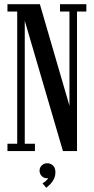

<svg xmlns="http://www.w3.org/2000/svg" viewBox="-20 -720 447 915"><path d="M15.5 0V-35H62V-665H15.5V-700H170L315.5 -200.5H311V-665H266V-700H391.5V-665H347V0H280L92.5 -640H98V-35H146.5V0ZM200.5 175 182.5 153.5Q187.5 151.5 197.5 143.2Q207.5 135 209.5 128Q208.5 129.5 204 129.5Q189 129.5 178.8 119Q168.5 108.5 168.5 93.5Q168.5 78.5 179.2 68.2Q190 58 204.5 58Q221.5 58 232.8 69Q244 80 244 100Q244 119.5 236.5 134Q229 148.5 218.8 158.5Q208.5 168.5 200.5 175Z"/></svg>

Font: Imbue Thin 10pt Medium
Style: Regular
Weight: 500
Version: Version 1.102